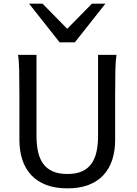

<svg xmlns="http://www.w3.org/2000/svg" viewBox="-20 -1011 743 1043"><path d="M612.8 -712.9Q607.9 -683.6 606.7 -630.1Q605.5 -576.7 605.5 -500.5V-251.5Q605.5 -191.9 589.8 -143.3Q574.2 -94.7 542.2 -60.1Q510.3 -25.4 461.4 -6.6Q412.6 12.2 346.7 12.2Q279.8 12.2 230.7 -6.6Q181.6 -25.4 149.4 -60.1Q117.2 -94.7 101.3 -143.3Q85.4 -191.9 85.4 -251.5V-500.5Q85.4 -572.8 84.2 -628.2Q83 -683.6 78.1 -712.9H178.2V-273.4Q178.2 -225.6 186.5 -187.3Q194.8 -148.9 214.4 -121.8Q233.9 -94.7 266.1 -80.3Q298.3 -65.9 346.7 -65.9Q394 -65.9 425.8 -80.3Q457.5 -94.7 476.8 -121.8Q496.1 -148.9 504.4 -187.3Q512.7 -225.6 512.7 -273.4V-712.9ZM210.9 -991.2 345.2 -854.5 479.5 -991.2H552.7L386.7 -781.2H303.7L137.7 -991.2Z"/></svg>

Font: Andika Eur
Style: Regular
Weight: 400
Designer: Victor Gaultney, Annie Olsen, Julie Remington, Don Collingsworth, Eric Hays, Becca Hirsbrunner
Foundry: SIL International
Version: Version 5.000